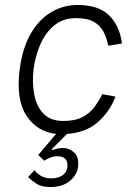

<svg xmlns="http://www.w3.org/2000/svg" viewBox="-20 -530 522 773"><path d="M119 155Q126 166 143 177Q160 188 187 188Q215 188 232 175.5Q249 163 251 145Q254 121 243 110Q232 99 212 99Q196 99 181.5 105Q167 111 158 117L134 94L206 9Q130 1 87 -63.5Q44 -128 59 -249Q70 -336 103.5 -394Q137 -452 186 -481Q235 -510 292 -510Q377 -510 419.5 -468Q462 -426 471 -355L416 -346Q410 -376 397 -401.5Q384 -427 358 -442Q332 -457 285 -457Q233 -457 197 -426.5Q161 -396 141 -348Q121 -300 115 -249Q109 -199 117.5 -151.5Q126 -104 154 -73.5Q182 -43 235 -43Q283 -43 313 -59Q343 -75 361 -100Q379 -125 392 -151L445 -141Q421 -79 373 -37.5Q325 4 250 9L188 71L191 74Q200 71 210 68.5Q220 66 235 66Q259 66 279 84.5Q299 103 294 143Q290 175 260.5 199Q231 223 183 223Q147 223 126 209Q105 195 93 183Z"/></svg>

Font: Haskoy Light
Style: Italic
Weight: 300
Designer: Ertekin Erdin
Foundry: Ertekin Erdin
Version: Version 2.000; ttfautohint (v1.8.4.7-5d5b)